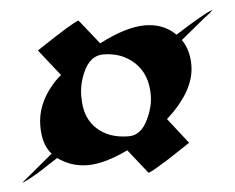

<svg xmlns="http://www.w3.org/2000/svg" viewBox="-38 -599 597 488"><g transform="rotate(-5 260.5 -354.5)"><path d="M228.5 -492.2Q297.4 -527.8 345.2 -527.8Q393.1 -527.8 423.8 -497.1Q496.1 -543.5 520.5 -552.2Q515.1 -545.9 507.6 -540.5Q500 -535.2 493.7 -529.8L436 -482.4Q454.6 -455.6 454.6 -417.5Q454.6 -351.6 380.9 -285.6L431.6 -220.7Q415 -210 401.4 -200.7Q387.7 -191.4 375.7 -183.8Q363.8 -176.3 353 -169.9Q328.6 -154.8 322.3 -153.8Q322.3 -153.8 273.4 -215.3Q213.4 -186.5 170.7 -186.5Q127.9 -186.5 94.2 -211.4Q86.4 -206.5 73.5 -198Q60.5 -189.5 46.9 -180.7Q11.2 -159.2 0 -156.2L81.1 -223.6Q58.6 -248 58.6 -295.9Q58.6 -349.1 97.2 -395.5Q108.9 -409.7 122.6 -420.9H122.1L69.3 -487.8L82.5 -496.6Q163.1 -550.3 178.7 -554.7ZM233.4 -463.4Q200.2 -463.4 182.6 -423.8Q168.9 -393.6 168.9 -362.3Q168.9 -331.1 177.2 -311.3Q185.5 -291.5 200.2 -278.3Q230.5 -250.5 280.8 -250.5Q312 -250.5 330.1 -289.1Q345.2 -320.8 345.2 -350.1Q345.2 -403.3 313.2 -433.3Q281.2 -463.4 233.4 -463.4Z"/></g></svg>

Font: Fondamento
Style: Italic
Weight: 400
Italic angle: -12°
Version: Version 1.000